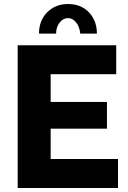

<svg xmlns="http://www.w3.org/2000/svg" viewBox="-20 -935 639 955"><path d="M379 -768H462Q462 -832 422 -874Q383 -915 318 -915Q256 -915 215 -874Q174 -833 174 -768H259Q259 -800 276.5 -822.5Q294 -845 318 -845Q341 -845 358.5 -823.5Q376 -802 379 -768ZM232 -295H512V-428H232V-566H558V-710H68V0H567V-144H232Z"/></svg>

Font: RT Raleway ExtraBold
Style: Regular
Weight: 400
Designer: Matt McInerney, Pablo Impallari, Rodrigo Fuenzalida — Edited by Milan Moffatt in April 2016
Foundry: Matt McInerney, Pablo Impallari, Rodrigo Fuenzalida — Edited by Milan Moffatt in April 2016
Version: Version 3.001